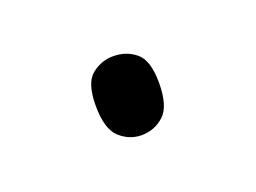

<svg xmlns="http://www.w3.org/2000/svg" viewBox="-35 -460 277 208"><g transform="rotate(-20 103.5 -356.5)"><path d="M103 -311Q89 -311 78 -321Q67 -331 67 -358Q67 -384 78 -393Q89 -402 103 -402Q118 -402 129 -393Q140 -384 140 -358Q140 -331 129 -321Q118 -311 103 -311Z"/></g></svg>

Font: Noto Rashi Hebrew ExtraLight
Style: Regular
Weight: 250
Version: Version 1.006